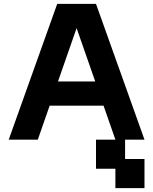

<svg xmlns="http://www.w3.org/2000/svg" viewBox="-20 -720 790 990"><path d="M275 -700 25 0H175L236 -175H514L575 0H475V150H575V250H725V100H625V0H725L475 -700ZM279 -300 375 -575 471 -300Z"/></svg>

Font: LS-VG5000 Bold
Style: Regular
Weight: 400
Designer: Justin Bihan, 2021
Foundry: Justin Bihan, 2021
Version: Version 1.000;Glyphs 3.1.2 (3151)